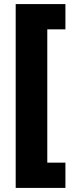

<svg xmlns="http://www.w3.org/2000/svg" viewBox="-20 -754 364 942"><path d="M301 168H57V-734H301V-610H212V44H301Z"/></svg>

Font: Noto Sans Hebrew Thin Black
Style: Regular
Weight: 900
Version: Version 3.001